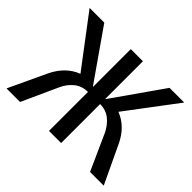

<svg xmlns="http://www.w3.org/2000/svg" viewBox="-153 -963 1201 1201"><g transform="rotate(45 447.5 -362.0)"><path d="M877.9 0Q848.6 -63.5 758.8 -252Q734.4 -303.7 698.2 -338.9Q662.1 -374 616.2 -391.6Q699.2 -502.9 866.2 -723.6Q834 -723.6 736.3 -723.6Q677.7 -640.6 502.9 -390.6Q502.9 -390.6 501 -390.6Q501 -474.6 501 -723.6Q474.6 -723.6 393.6 -723.6Q393.6 -640.6 393.6 -390.6Q393.6 -390.6 391.6 -390.6Q334 -474.6 159.2 -723.6Q127 -723.6 29.3 -723.6Q91.8 -640.6 280.3 -391.6Q233.4 -374 197.3 -338.9Q161.1 -303.7 135.7 -252Q96.7 -168 17.6 0Q47.9 0 137.7 0Q165 -59.6 246.1 -238.3Q266.6 -284.2 303.7 -314.5Q340.8 -344.7 393.6 -344.7Q393.6 -230.5 393.6 0Q420.9 0 501 0Q501 -85.9 501 -344.7Q554.7 -344.7 590.8 -314.5Q627.9 -284.2 649.4 -238.3Q684.6 -158.2 756.8 0Q787.1 0 877.9 0Z"/></g></svg>

Font: DaxlinePro-Medium
Style: Medium
Weight: 400
Designer: Hans Reichel
Version: Version 7.502; 2006